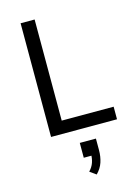

<svg xmlns="http://www.w3.org/2000/svg" viewBox="-144 -783 834 1150"><g transform="rotate(-15 273.5 -208.5)"><path d="M102 0V-705H189V-78H511V0ZM308 288 269 260Q290 238 298.5 213Q307 188 307 159L322 171H259V79H359V150Q359 191 347.5 225.5Q336 260 308 288Z"/></g></svg>

Font: Nunito Sans 7pt SemiCondensed
Style: Regular
Weight: 400
Width: 4
Designer: Vernon Adams
Foundry: Vernon Adams
Version: Version 3.101;gftools[0.9.27]